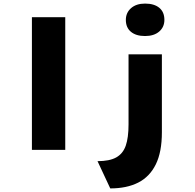

<svg xmlns="http://www.w3.org/2000/svg" viewBox="-20 -836 1088 1071"><path d="M158 0V-740H344V0ZM595 215 524 63Q591 63 628.5 42Q666 21 681.5 -23.5Q697 -68 697 -142V-533H883V-98Q883 12 849 81Q815 150 751 182.5Q687 215 595 215ZM789 -635Q739 -635 710.5 -658.5Q682 -682 682 -725Q682 -765 711 -790.5Q740 -816 789 -816Q840 -816 868.5 -792.5Q897 -769 897 -725Q897 -685 868 -660Q839 -635 789 -635Z"/></svg>

Font: Lexend Mega ExtraBold
Style: Regular
Weight: 800
Designer: Bonnie Shaver-Troup, Thomas Jockin
Foundry: Lexend
Version: Version 1.007